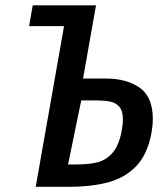

<svg xmlns="http://www.w3.org/2000/svg" viewBox="-20 -722 640 742"><path d="M227.5 -621H92.5L106.5 -701.5H351L301 -418.5H390Q469 -418.5 519.8 -383Q570.5 -347.5 570.5 -263Q570.5 -237.5 565.5 -209Q551 -128.5 509 -82.8Q467 -37 401.8 -18.5Q336.5 0 244 0H118ZM276.5 -86.5Q326.5 -86.5 359.5 -95.5Q392.5 -104.5 416.8 -133.8Q441 -163 451 -220.5Q455 -244.5 455 -260Q455 -293.5 441 -309.5Q427 -325.5 404 -329.8Q381 -334 341.5 -334H294L243 -86.5Z"/></svg>

Font: JuliaMono SemiBold
Style: Italic
Weight: 600
Italic angle: -9°
Monospace: yes
Designer: cormullion
Foundry: corm
Version: Version 0.056; ttfautohint (v1.8.4)